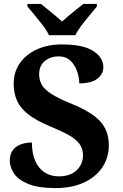

<svg xmlns="http://www.w3.org/2000/svg" viewBox="-20 -951 626 981"><path d="M264 10Q175 10 123.5 -11.5Q72 -33 51 -65.5Q30 -98 30 -130Q30 -164 46 -184.5Q62 -205 88 -214Q114 -223 143 -223Q143 -166 160.5 -127.5Q178 -89 209 -69.5Q240 -50 280 -50Q339 -50 371.5 -81Q404 -112 404 -158Q404 -192 385.5 -216.5Q367 -241 330 -261.5Q293 -282 237 -305Q167 -334 126 -365.5Q85 -397 67.5 -435.5Q50 -474 50 -523Q50 -584 82 -629Q114 -674 169.5 -699Q225 -724 295 -724Q405 -724 456.5 -690.5Q508 -657 508 -608Q508 -573 477.5 -549Q447 -525 385 -525Q385 -553 374.5 -585Q364 -617 341 -640Q318 -663 279 -663Q239 -663 209.5 -639.5Q180 -616 180 -571Q180 -543 193 -519Q206 -495 242 -471.5Q278 -448 345 -421Q448 -379 492 -331Q536 -283 536 -209Q536 -145 502.5 -95.5Q469 -46 408 -18Q347 10 264 10ZM230 -771Q220 -794 199.5 -820.5Q179 -847 157.5 -873Q136 -899 120 -918V-931H189Q210 -915 242.5 -888Q275 -861 297 -841Q312 -855 332 -871.5Q352 -888 372 -904Q392 -920 406 -931H475V-918Q460 -899 438 -873Q416 -847 396 -820.5Q376 -794 365 -771Z"/></svg>

Font: Noto Serif Vithkuqi
Style: Bold
Weight: 700
Version: Version 1.005